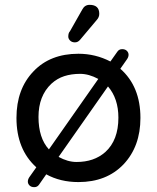

<svg xmlns="http://www.w3.org/2000/svg" viewBox="-20 -742 648 793"><path d="M130 -51Q48 -125 48 -255Q48 -374 118 -447Q187 -520 304 -520Q374 -520 436 -488L465 -529Q472 -539 484.5 -539Q497 -539 504 -532Q511 -525 511 -516Q511 -507 505 -498L477 -458Q560 -385 560 -255Q560 -137 490 -63Q420 10 304 10Q229 10 171 -22L141 21Q134 31 121.5 31Q109 31 102 24Q95 17 95 8Q95 -1 101 -10ZM182 -125 386 -416Q347 -437 311 -437Q275 -437 245.5 -427.5Q216 -418 192 -396Q139 -346 139 -259Q139 -172 182 -125ZM222 -94Q260 -73 296 -73Q332 -73 361.5 -83Q391 -93 415 -114Q469 -163 469 -256Q469 -335 426 -385ZM320 -703Q330 -722 350 -722Q390 -722 390 -685Q390 -671 380 -660L311 -578Q302 -567 289.5 -567Q277 -567 269.5 -574.5Q262 -582 262 -591Q262 -606 269 -613Z"/></svg>

Font: Varela Round
Style: Regular
Weight: 400
Designer: Joe Prince
Foundry: Joe Prince
Version: Version 1.000